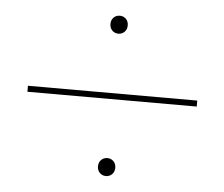

<svg xmlns="http://www.w3.org/2000/svg" viewBox="-42 -668 672 575"><g transform="rotate(5 294.5 -381.0)"><path d="M40 -371V-389H549V-371ZM314.5 -186.5Q322 -179 322 -167Q322 -155 314.5 -147.5Q307 -140 296 -140Q285 -140 277.5 -147.5Q270 -155 270 -167Q270 -179 277.5 -186.5Q285 -194 296 -194Q307 -194 314.5 -186.5ZM314.5 -614.5Q322 -607 322 -595Q322 -583 314.5 -575.5Q307 -568 296 -568Q285 -568 277.5 -575.5Q270 -583 270 -595Q270 -607 277.5 -614.5Q285 -622 296 -622Q307 -622 314.5 -614.5Z"/></g></svg>

Font: SVN-Poppins Thin
Style: Regular
Weight: 100
Designer: Ninad Kale (Devanagari), Jonny Pinhorn (Latin)
Foundry: Indian Type Foundry
Version: Version 3.002 2017